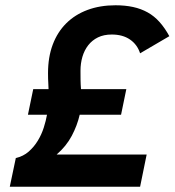

<svg xmlns="http://www.w3.org/2000/svg" viewBox="-20 -708 662 728"><path d="M17.1 0 40 -108.9Q68.4 -115.2 88.9 -133.3Q109.4 -151.4 123.5 -174.8Q137.7 -198.2 146 -224.4Q154.3 -250.5 158.2 -272.9H85.9L106 -370.1H164.1Q164.1 -380.4 163.1 -393.6Q162.1 -406.7 162.1 -431.2Q162.1 -491.2 179.9 -538.8Q197.8 -586.4 231.2 -619.6Q264.6 -652.8 312 -670.4Q359.4 -688 418 -688Q454.6 -688 484.9 -681.4Q515.1 -674.8 540 -660.9Q564.9 -647 585 -624.5Q605 -602.1 622.1 -570.8L511.2 -505.9Q500.5 -539.1 472.9 -558.1Q445.3 -577.1 403.8 -577.1Q373.5 -577.1 351.3 -566.2Q329.1 -555.2 314.5 -536.4Q299.8 -517.6 292.5 -492.7Q285.2 -467.8 285.2 -439.9Q285.2 -422.9 285.4 -405.8Q285.6 -388.7 287.1 -370.1H459L439 -272.9H282.2Q272.9 -232.4 252.2 -193.1Q231.4 -153.8 194.8 -122.1H536.1L511.2 0Z"/></svg>

Font: Clear Sans
Style: Bold Italic
Weight: 700
Italic angle: -12°
Foundry: Intel Corporation
Version: Version 1.00